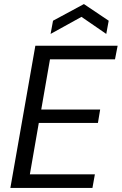

<svg xmlns="http://www.w3.org/2000/svg" viewBox="-20 -925 599 945"><path d="M31 0 154 -700H559L546 -633H226L183 -386H473L462 -320H171L127 -67H447L435 0ZM229 -758 241 -823 393 -905 515 -823 503 -758 381 -842Z"/></svg>

Font: DeepMind Sans
Style: Italic
Weight: 400
Italic angle: -10°
Designer: Jonny Pinhorn / Modifications: Colophon Foundry
Foundry: Colophon Foundry
Version: Version 1.002; ttfautohint (v1.8.2)